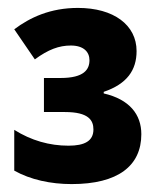

<svg xmlns="http://www.w3.org/2000/svg" viewBox="-20 -877 387 485"><path d="M161 -412C278 -412 337 -458 337 -538C337 -588 307 -626 242 -641V-645C301 -665 325 -700 325 -748C325 -814 267 -857 177 -857C107 -857 56 -833 16 -803L68 -727C102 -752 129 -762 159 -762C191 -762 206 -746 206 -725C206 -702 193 -680 133 -680H91V-594H144C204 -594 216 -573 216 -550C216 -521 194 -509 153 -509C105 -509 59 -522 16 -549V-446C57 -423 108 -412 161 -412Z"/></svg>

Font: Noto Sans Tamil UI ExtraBold
Style: Regular
Weight: 800
Designer: Jelle Bosma - Monotype Design Team
Foundry: Monotype Imaging Inc.
Version: Version 2.004